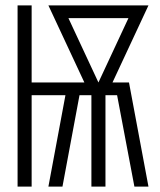

<svg xmlns="http://www.w3.org/2000/svg" viewBox="-20 -690 590 710"><path d="M45 0V-670H97V-385H292L159 -670H529L396 -385H457L529 0H477L413 -338H370V0H318V-338H274L211 0H159L222 -338H97V0ZM344 -385 455 -623H233Z"/></svg>

Font: Lode Dark Term
Style: Regular
Weight: 400
Monospace: yes
Designer: Belleve Invis
Foundry: Belleve Invis
Version: Version 29.2.0